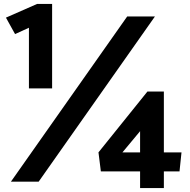

<svg xmlns="http://www.w3.org/2000/svg" viewBox="-20 -783 957 969"><path d="M243 -337V-763H167L10 -694L56 -611L126 -643V-337ZM896 -14H807V-321H724L477 -14L489 82H687V166H807V82H886ZM687 -121V-14H598ZM622 -700 35 134H175L762 -700Z"/></svg>

Font: Catamaran
Style: Bold
Weight: 700
Designer: Pria Ravichandran
Version: Version 2.000